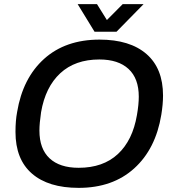

<svg xmlns="http://www.w3.org/2000/svg" viewBox="-20 -888 825 920"><path d="M668 -868.2 538.1 -735.8H433.1L352.1 -868.2H444.8L492.2 -792L567.9 -868.2ZM356.9 12.2Q211.9 12.2 133.1 -56.2Q54.2 -124.5 54.2 -255.9Q54.2 -310.1 62 -351.1Q88.9 -513.7 191.4 -606Q293.9 -698.2 457 -698.2Q602.1 -698.2 681.6 -629.4Q761.2 -560.5 761.2 -430.2Q761.2 -388.7 752.9 -337.9Q726.1 -174.3 623 -81.1Q520 12.2 356.9 12.2ZM356.9 -84Q474.1 -84 544.9 -149.9Q615.7 -215.8 636.2 -336.9Q645 -387.2 645 -424.8Q645 -512.2 595.9 -557.6Q546.9 -603 456.1 -603Q339.8 -603 268.6 -536.9Q197.3 -470.7 176.8 -350.1Q168.9 -296.9 168.9 -262.2Q168.9 -174.8 217.5 -129.4Q266.1 -84 356.9 -84Z"/></svg>

Font: Archivo Medium
Style: Italic
Weight: 500
Italic angle: -10°
Designer: Hector Gatti
Foundry: Omnibus-Type
Version: Version 2.001